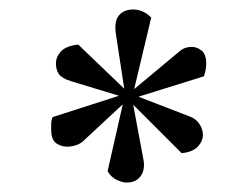

<svg xmlns="http://www.w3.org/2000/svg" viewBox="-20 -802 514 405"><path d="M242 -615 225 -727Q220 -756 230.5 -769Q241 -782 261 -782Q282 -782 299 -765L263 -614L359 -694Q368 -702 381 -703Q394 -704 404.5 -696Q415 -688 415 -669Q415 -663 414 -656Q413 -649 410 -641L272 -598L381 -556Q394 -551 401 -540Q408 -529 408 -518Q408 -504 397 -492.5Q386 -481 363 -479L261 -581L283 -463Q286 -444 277 -431Q268 -418 250 -417Q241 -416 227.5 -422Q214 -428 207 -441L239 -582L154 -503Q144 -495 128.5 -493Q113 -491 100.5 -498.5Q88 -506 88 -528Q88 -533 88 -540.5Q88 -548 91 -555L231 -600L129 -631Q110 -637 104 -646Q98 -655 98 -668Q98 -682 108.5 -693.5Q119 -705 145 -708Z"/></svg>

Font: Literata 36pt
Style: Italic
Weight: 400
Italic angle: -2°
Designer: Latin by Veronika Burian and Jose Scaglione. Greek by Irene Vlachou. Cyrillic by Vera Evstafieva
Foundry: TypeTogether
Version: Version 3.002